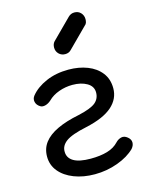

<svg xmlns="http://www.w3.org/2000/svg" viewBox="-123 -905 769 987"><g transform="rotate(-15 261.5 -411.5)"><path d="M258 4Q197 4 148 -15Q99 -34 71 -68Q43 -102 43 -147Q43 -190 67 -221.5Q91 -253 138.5 -275.5Q186 -298 256 -312Q323 -327 347.5 -347.5Q372 -368 372 -401Q372 -434 341 -452Q310 -470 264 -470Q227 -470 192 -457.5Q157 -445 134 -422Q120 -409 103.5 -404.5Q87 -400 76 -407Q58 -418 54 -435.5Q50 -453 62 -468Q92 -505 145 -528Q198 -551 264 -551Q320 -551 365 -533.5Q410 -516 436.5 -482Q463 -448 463 -399Q463 -343 418 -303Q373 -263 278 -242Q197 -225 166.5 -202.5Q136 -180 137 -148Q137 -115 167 -97Q197 -79 258 -79Q309 -79 346.5 -90Q384 -101 407 -126Q419 -139 436 -143.5Q453 -148 470 -134Q486 -121 486 -104.5Q486 -88 473 -73Q439 -39 380.5 -17.5Q322 4 258 4ZM270 -632Q250 -632 236.5 -645.5Q223 -659 223 -679Q223 -698 234 -710L337 -813Q351 -827 370 -827Q391 -827 404 -813Q417 -799 417 -779Q417 -770 414.5 -761.5Q412 -753 404 -747L302 -645Q290 -632 270 -632Z"/></g></svg>

Font: Comfortaa SemiBold
Style: Regular
Weight: 600
Designer: Johan Aakerlund
Foundry: Johan Aakerlund
Version: Version 3.104; ttfautohint (v1.8.1.43-b0c9)